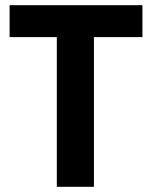

<svg xmlns="http://www.w3.org/2000/svg" viewBox="-20 -720 585 740"><path d="M199 0H342V-577H529V-700H17V-577H199Z"/></svg>

Font: Vanilla Cream Black
Style: Regular
Weight: 900
Designer: Jeremy Tribby, Jinavaṁso
Foundry: Tribby Type
Version: Version 1.422;Glyphs 3.1.2 (3151)